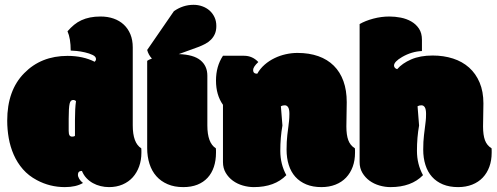

<svg xmlns="http://www.w3.org/2000/svg" viewBox="-20 -764 2051 793"><path d="M293.9 -346.2Q289.1 -351.1 282.2 -351.1Q271 -351.1 267.6 -335.9Q263.7 -319.3 263.7 -273.4V-223.6Q263.7 -210.4 267.1 -205.1Q270.5 -199.7 278.3 -199.7Q286.1 -199.7 289.6 -203.1V-268.6Q289.6 -316.4 293.9 -346.2ZM258.8 -634.8Q272 -649.9 285.9 -661.4Q299.8 -672.9 316.2 -680.4Q332.5 -688 352.1 -691.9Q371.6 -695.8 395.5 -695.8Q424.8 -695.8 449.2 -687.3Q473.6 -678.7 491.2 -662.4Q508.8 -646 518.6 -622.3Q528.3 -598.6 528.3 -568.4V-246.1Q528.3 -173.3 563.5 -151.4Q564 -149.9 564 -142.1V-133.3Q564 -102.5 554.7 -76.7Q545.4 -50.8 528.3 -31.7Q511.2 -12.7 486.3 -2Q461.4 8.8 430.2 8.8Q412.6 8.8 395.5 4.6Q378.4 0.5 363.5 -7.8Q348.6 -16.1 336.9 -28.6Q325.2 -41 318.4 -58.1Q301.8 -58.1 301.8 -42Q301.8 -34.7 307.4 -25.1Q313 -15.6 322.8 -8.3Q293.9 8.8 248 8.8Q186 8.8 132.3 -20Q98.1 -38.1 74.7 -64.9Q51.3 -91.8 36.9 -124.5Q22.5 -157.2 16.1 -193.4Q9.8 -229.5 9.8 -265.6Q9.8 -391.1 80.1 -461.9Q149.9 -533.2 258.8 -533.2Q323.2 -533.2 371.1 -508.8Q376.5 -514.2 376.5 -520Q376.5 -530.3 362.8 -536.9Q349.1 -543.5 331.3 -547.6Q313.5 -551.8 296.4 -553.5Q279.3 -555.2 272 -555.2Q272 -605 258.8 -634.8Z M587.9 -512.7Q594.2 -517.6 607.4 -522Q592.8 -538.1 587.9 -557.6L698.2 -717.8Q735.8 -744.1 779.3 -744.1Q798.3 -744.1 815.4 -738Q832.5 -731.9 845.5 -720.5Q858.4 -709 866 -692.9Q873.5 -676.8 873.5 -656.7Q873.5 -638.2 867.7 -624.5Q861.8 -610.8 851.8 -600.6Q841.8 -590.3 828.1 -583Q814.5 -575.7 798.8 -569.8L718.3 -540.5Q779.3 -538.6 807.9 -515.1Q836.4 -491.7 836.4 -451.7V-246.1Q836.4 -173.3 871.6 -151.4Q872.1 -149.9 872.1 -142.1V-133.3Q872.1 -101.1 863.3 -74.7Q854.5 -48.3 837.4 -29.8Q820.3 -11.2 795.2 -1.2Q770 8.8 736.8 8.8Q700.2 8.8 672.4 -3.2Q644.5 -15.1 625.7 -36.4Q606.9 -57.6 597.4 -87.4Q587.9 -117.2 587.9 -152.3Z M1410.6 -241.7Q1410.6 -206.5 1418.5 -185.1Q1426.3 -163.6 1445.8 -151.4Q1446.3 -149.9 1446.3 -142.1V-133.3Q1446.3 -101.6 1436.8 -75.4Q1427.2 -49.3 1409.4 -30.5Q1391.6 -11.7 1365.7 -1.5Q1339.8 8.8 1307.6 8.8Q1272 8.8 1244.9 -2.4Q1217.8 -13.7 1199.7 -33.9Q1181.6 -54.2 1172.6 -82.8Q1163.6 -111.3 1163.6 -146Q1163.6 -180.2 1166.7 -206.3Q1169.9 -232.4 1171.4 -243.7Q1171.9 -249.5 1172.6 -254.4Q1173.3 -259.3 1173.8 -264.6Q1174.3 -270 1174.8 -277.1Q1175.3 -284.2 1175.3 -293.5Q1175.3 -312.5 1170.2 -320.8Q1165 -329.1 1156.2 -329.1Q1147 -329.1 1140.1 -325.2L1146.5 -245.6Q1137.7 -196.8 1137.7 -141.1Q1137.7 -85.9 1162.6 -40.5Q1114.7 8.8 1028.3 8.8Q1005.9 8.8 982.9 2.2Q960 -4.4 941.9 -17.6Q923.8 -30.8 912.4 -50Q900.9 -69.3 900.9 -94.7V-331.1Q872.1 -371.6 872.1 -431.2Q872.1 -490.2 900.9 -533.7H987.8Q1022.5 -533.7 1046.9 -507.8Q1025.4 -487.8 1025.4 -474.6Q1025.4 -459.5 1042.5 -459.5Q1054.7 -481 1073.2 -497.1Q1091.8 -513.2 1114 -523.9Q1136.2 -534.7 1160.4 -540Q1184.6 -545.4 1208.5 -545.4Q1256.8 -545.4 1294.7 -532Q1332.5 -518.6 1358.6 -492.7Q1384.8 -466.8 1398.4 -429Q1412.1 -391.1 1412.1 -341.8Z M1975.1 -241.7Q1975.1 -206.5 1982.9 -185.1Q1990.7 -163.6 2010.3 -151.4Q2010.7 -149.9 2010.7 -142.1V-133.3Q2010.7 -101.6 2001.2 -75.4Q1991.7 -49.3 1973.9 -30.5Q1956.1 -11.7 1930.2 -1.5Q1904.3 8.8 1872.1 8.8Q1836.4 8.8 1809.3 -2.4Q1782.2 -13.7 1764.2 -33.9Q1746.1 -54.2 1737.1 -82.8Q1728 -111.3 1728 -146Q1728 -180.2 1731.2 -206.3Q1734.4 -232.4 1735.8 -243.7Q1736.3 -249.5 1737.1 -254.4Q1737.8 -259.3 1738.3 -264.6Q1738.8 -270 1739.3 -277.1Q1739.7 -284.2 1739.7 -293.5Q1739.7 -312.5 1734.6 -320.8Q1729.5 -329.1 1720.7 -329.1Q1711.4 -329.1 1704.6 -325.2L1710.9 -245.6Q1702.1 -196.8 1702.1 -141.1Q1702.1 -85.9 1727.1 -40.5Q1679.2 8.8 1592.8 8.8Q1570.3 8.8 1547.4 2.2Q1524.4 -4.4 1506.3 -17.6Q1488.3 -30.8 1476.8 -50Q1465.3 -69.3 1465.3 -94.7V-664.6Q1488.8 -678.2 1521.7 -687Q1554.7 -695.8 1588.4 -695.8Q1611.3 -695.8 1635.3 -691.2Q1659.2 -686.5 1678.7 -675.3Q1698.2 -664.1 1710.4 -645.8Q1722.7 -627.4 1722.7 -599.6V-553.2Q1680.2 -551.3 1641.1 -528.8Q1607.4 -509.3 1607.4 -493.2Q1607.4 -487.8 1611.3 -483.6Q1615.2 -479.5 1620.6 -478.5Q1641.1 -502.4 1678.2 -518.6Q1715.3 -534.7 1767.1 -534.7Q1812.5 -534.7 1851.1 -522.2Q1889.6 -509.8 1917.5 -484.9Q1945.3 -460 1960.9 -423.1Q1976.6 -386.2 1976.6 -336.9Z"/></svg>

Font: Modak sl
Style: Regular
Weight: 400
Designer: Sarang Kulkarni, Maithili Shingre, Noopur Datye
Foundry: Ek Type
Version: Version 1.036;PS Version 1.000;hotconv 1.0.79;makeotf.lib2.5